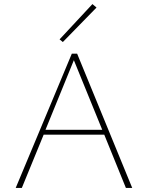

<svg xmlns="http://www.w3.org/2000/svg" viewBox="-20 -921 725 941"><path d="M491 -261H194L87 0H57L332 -658H358L628 0H597ZM481 -285 342 -626 203 -285ZM272 -728 433 -901 453 -884 288 -715Z"/></svg>

Font: Ysabeau Extralight
Style: Regular
Weight: 200
Designer: Christian Thalmann (Catharsis Fonts)
Version: Version 0.003